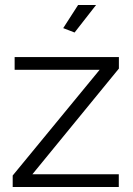

<svg xmlns="http://www.w3.org/2000/svg" viewBox="-20 -750 532 770"><path d="M30.9 -46.1 379.6 -470.1H38.7V-521.1H456.8V-475L109.8 -51H456.4V0H30.9ZM279.1 -619.6 233.5 -637.2 293.2 -730H365.3Z"/></svg>

Font: Raleway Thin
Style: Regular
Weight: 100
Designer: Matt McInerney, Pablo Impallari, Rodrigo Fuenzalida
Foundry: Matt McInerney, Pablo Impallari, Rodrigo Fuenzalida
Version: Version 4.026